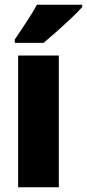

<svg xmlns="http://www.w3.org/2000/svg" viewBox="-20 -786 365 806"><path d="M227 0H56V-553H227ZM325 -756Q309 -738 280.5 -711Q252 -684 220.5 -656Q189 -628 163 -606H42V-620Q66 -656 91.5 -694.5Q117 -733 135 -766H325Z"/></svg>

Font: Noto Sans Myanmar Condensed Black
Style: Regular
Weight: 900
Width: 3
Designer: Monotype Design Team
Foundry: Monotype Imaging Inc.
Version: Version 2.107; ttfautohint (v1.8.4.7-5d5b)